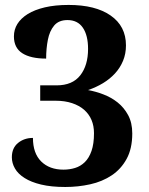

<svg xmlns="http://www.w3.org/2000/svg" viewBox="-20 -744 599 774"><path d="M243.2 9.8Q186.5 9.8 145.8 0Q105 -9.8 79.1 -26.4Q52.7 -43 40.3 -64.7Q27.8 -86.4 27.8 -109.9Q27.8 -147.5 52.7 -167.7Q77.6 -188 112.8 -188Q112.8 -126 146.2 -93Q179.7 -60.1 235.8 -60.1Q260.3 -60.1 282.5 -66.9Q304.7 -73.7 321.8 -90.3Q338.9 -106.9 348.9 -135.5Q358.9 -164.1 358.9 -207Q358.9 -266.1 319.3 -301.3Q299.8 -318.4 270.8 -328.1Q241.7 -337.9 204.1 -337.9H142.1V-399.9H208Q272 -399.9 303.5 -440.2Q335 -480.5 335 -546.9Q335 -601.6 314 -632.3Q293 -663.1 252 -663.1Q216.8 -663.1 198.2 -640.9Q179.7 -618.7 172.9 -583.3Q166 -547.9 166 -507.8Q103.5 -507.8 69.8 -529.5Q36.1 -551.3 36.1 -597.2Q36.1 -652.3 91.8 -687.5Q119.6 -704.6 160.9 -714.4Q202.1 -724.1 256.8 -724.1Q364.7 -724.1 425.8 -681.6Q487.8 -638.7 487.8 -561Q487.8 -527.3 476.1 -499Q464.4 -470.7 443.8 -448.2Q423.3 -425.8 395.5 -408.9Q367.7 -392.1 335 -380.9Q365.2 -375.5 396.7 -363.5Q428.2 -351.6 454.1 -331.1Q480 -310.5 496.6 -279.8Q513.2 -249 513.2 -206.1Q513.2 -145 490.5 -103.5Q467.8 -62 430.2 -37.1Q392.1 -11.7 343.5 -1Q294.9 9.8 243.2 9.8Z"/></svg>

Font: Koh Santepheap
Style: Bold
Weight: 700
Designer: Danh Hong
Version: Version 2.002; ttfautohint (v1.8.3)